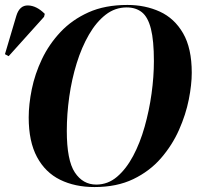

<svg xmlns="http://www.w3.org/2000/svg" viewBox="-56 -745 816 776"><path d="M326 11Q247 11 187 -18.5Q127 -48 93.5 -110.5Q60 -173 60 -270Q60 -323 72.5 -384.5Q85 -446 113.5 -506Q142 -566 188.5 -615.5Q235 -665 301.5 -695Q368 -725 459 -725Q531 -725 590 -698Q649 -671 684 -610.5Q719 -550 719 -451Q719 -403 707 -342.5Q695 -282 667.5 -220Q640 -158 594.5 -105.5Q549 -53 482.5 -21Q416 11 326 11ZM333 1Q380 1 417 -30.5Q454 -62 482 -114.5Q510 -167 528.5 -232.5Q547 -298 556.5 -366.5Q566 -435 566 -498Q566 -581 554 -628.5Q542 -676 517.5 -695.5Q493 -715 456 -715Q409 -715 371 -685.5Q333 -656 303.5 -605Q274 -554 254 -489.5Q234 -425 224 -354.5Q214 -284 214 -216Q214 -97 246.5 -48Q279 1 333 1ZM-21 -518 -36 -526 10 -681Q23 -724 57.5 -723Q92 -722 125 -689L122 -677Z"/></svg>

Font: Noto Serif Display SemiCondensed
Style: Bold Italic
Weight: 700
Width: 4
Italic angle: -12°
Designer: Monotype Design Team
Foundry: Monotype Imaging Inc.
Version: Version 2.009